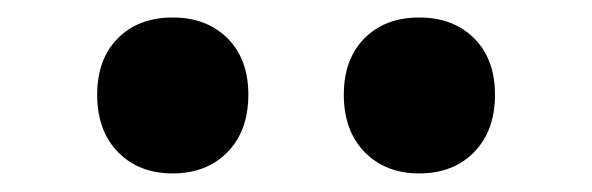

<svg xmlns="http://www.w3.org/2000/svg" viewBox="-20 -814 660 214"><path d="M88.3 -708.4Q88.3 -748.1 111.3 -771.3Q134.3 -794.5 172.4 -794.5Q210.4 -794.5 233.6 -771.3Q256.8 -748.1 256.8 -708.4Q256.8 -668.3 233.6 -644.5Q210.4 -620.7 172.4 -620.7Q134.8 -620.7 111.5 -644.5Q88.3 -668.3 88.3 -708.4ZM363.2 -708.4Q363.2 -748.1 386.2 -771.3Q409.2 -794.5 447.2 -794.5Q485.2 -794.5 508.5 -771.3Q531.7 -748.1 531.7 -708.4Q531.7 -668.3 508.5 -644.5Q485.2 -620.7 447.2 -620.7Q409.6 -620.7 386.4 -644.5Q363.2 -668.3 363.2 -708.4Z"/></svg>

Font: Monaspace Neon Var
Style: Regular
Weight: 400
Designer: Riley Cran and the Lettermatic Team
Version: Version 1.000 (Monaspace Neon Var)